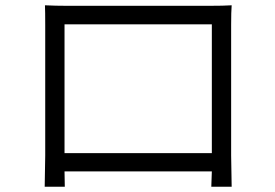

<svg xmlns="http://www.w3.org/2000/svg" viewBox="-20 -701 1040 726"><path d="M236 -679H770Q827 -679 856 -681Q854 -657 854 -607V-113L856 5H779L781 -53H224L225 5H149L151 -113V-607Q151 -657 150 -681Q189 -679 236 -679ZM781 -122V-609H224V-122Z"/></svg>

Font: Source Han Sans CN Normal
Style: Regular
Weight: 350
Designer: Ryoko NISHIZUKA 西塚涼子 (kana, bopomofo & ideographs); Paul D. Hunt (Latin, Greek & Cyrillic); Sandoll Communications 산돌커뮤니
Foundry: Adobe
Version: Version 2.004;hotconv 1.0.118;makeotfexe 2.5.65603